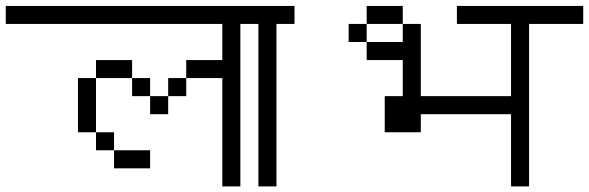

<svg xmlns="http://www.w3.org/2000/svg" viewBox="-20 -708 2040 665"><path d="M500 -125V-187.5H375V-125ZM1000 -625V-687.5H0V-625H750Q750 -625 750 -500H625V-437.5H562.5V-375H500V-312.5H562.5V-375H625V-437.5H750Q750 -437.5 750 -62.5H812.5V-625ZM375 -187.5V-250H312.5V-187.5ZM312.5 -250V-437.5H250V-250ZM500 -375V-437.5H437.5V-375ZM312.5 -437.5H437.5V-500H312.5Z M1000 -625V-687.5H750V-625H875V-62.5H937.5V-625Z M2000 -625V-687.5H1562.5V-625H1750Q1750 -625 1750 -375H1437.5Q1437.5 -375 1437.5 -625H1375V-562.5H1250V-500H1375Q1375 -500 1375 -375H1312.5Q1312.5 -375 1312.5 -250H1437.5V-312.5H1750Q1750 -312.5 1750 -62.5H1812.5V-625ZM1250 -562.5V-625H1187.5V-562.5ZM1250 -625H1375V-687.5H1250Z"/></svg>

Font: BFUnifontExMono
Style: Regular
Weight: 500
Version: Version 15.0.06